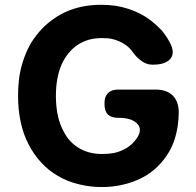

<svg xmlns="http://www.w3.org/2000/svg" viewBox="-20 -753 801 783"><path d="M527.3 -175.8Q527.3 -176.8 528.3 -176.8Q564.5 -218.8 542 -246.1Q519.5 -272.5 464.8 -272.5Q462.9 -272.5 460.9 -272.5Q434.6 -272.5 419.9 -286.1Q406.2 -300.8 406.2 -327.1Q406.2 -329.1 406.2 -333Q406.2 -359.4 419.9 -373Q434.6 -387.7 460.9 -387.7Q511.7 -387.7 614.3 -387.7Q660.2 -387.7 684.6 -363.3Q709 -338.9 709 -293Q708 -246.1 698.2 -206.1Q688.5 -166 668.9 -132.8Q648.4 -98.6 621.1 -72.3Q592.8 -44.9 557.6 -27.3Q521.5 -8.8 481.4 0Q441.4 9.8 395.5 9.8Q344.7 9.8 299.8 -2Q254.9 -12.7 216.8 -35.2Q177.7 -57.6 148.4 -89.8Q118.2 -122.1 96.7 -164.1Q75.2 -205.1 64.5 -254.9Q53.7 -304.7 53.7 -361.3Q53.7 -405.3 59.6 -445.3Q66.4 -484.4 79.1 -518.6Q91.8 -553.7 109.4 -582Q127.9 -611.3 151.4 -635.7Q173.8 -659.2 201.2 -677.7Q227.5 -696.3 258.8 -709Q290 -721.7 323.2 -727.5Q356.4 -733.4 391.6 -733.4Q422.9 -733.4 451.2 -729.5Q480.5 -724.6 506.8 -715.8Q533.2 -707 556.6 -694.3Q580.1 -681.6 600.6 -665Q621.1 -648.4 638.7 -629.9Q655.3 -610.4 668 -587.9Q668.9 -586.9 668.9 -585.9Q669.9 -585 670.9 -583Q695.3 -539.1 675.8 -514.6Q656.2 -489.3 604.5 -489.3Q603.5 -489.3 600.6 -489.3Q578.1 -489.3 557.6 -503.9Q537.1 -518.6 522.5 -539.1Q516.6 -547.9 508.8 -555.7Q502 -562.5 493.2 -569.3Q483.4 -576.2 471.7 -582Q460.9 -586.9 449.2 -590.8Q436.5 -594.7 422.9 -596.7Q409.2 -597.7 394.5 -597.7Q366.2 -597.7 341.8 -590.8Q318.4 -584 296.9 -570.3Q276.4 -556.6 259.8 -536.1Q243.2 -516.6 231.4 -490.2Q219.7 -463.9 213.9 -431.6Q208 -400.4 208 -362.3Q208 -324.2 213.9 -292Q219.7 -259.8 231.4 -233.4Q243.2 -207 258.8 -186.5Q275.4 -166 296.9 -152.3Q317.4 -138.7 342.8 -131.8Q367.2 -125 395.5 -125Q421.9 -125 444.3 -128.9Q466.8 -133.8 485.4 -143.6Q498 -149.4 508.8 -158.2Q519.5 -166 527.3 -175.8Z"/></svg>

Font: DeepSea
Style: Bold
Weight: 700
Designer: Stem
Version: Version 3.019;git-0a5106e0b